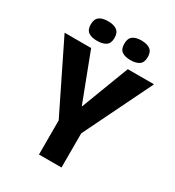

<svg xmlns="http://www.w3.org/2000/svg" viewBox="-198 -954 977 1071"><g transform="rotate(30 291.0 -418.5)"><path d="M219 0V-220L3 -660H174L291 -353H293L410 -660H579L364 -220V0ZM397 -711Q361 -711 341.5 -725Q322 -739 322 -774Q322 -808 341.5 -822.5Q361 -837 396 -837Q433 -837 453 -822.5Q473 -808 473 -774Q473 -739 453 -725Q433 -711 397 -711ZM182 -711Q146 -711 126 -725Q106 -739 106 -774Q106 -808 126 -822.5Q146 -837 182 -837Q218 -837 238.5 -822.5Q259 -808 259 -774Q259 -739 238.5 -725Q218 -711 182 -711Z"/></g></svg>

Font: Bricolage Grotesque 96pt Bricolage Grotesque 48pt Regular
Style: Bold
Weight: 700
Designer: Mathieu Triay
Foundry: Atelier Triay
Version: Version 1.001; ttfautohint (v1.8.4.7-5d5b);gftools[0.9.33.de